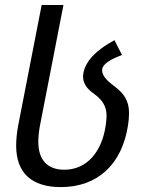

<svg xmlns="http://www.w3.org/2000/svg" viewBox="-20 -763 642 783"><path d="M228 0C379.4 0 477.5 -94.2 502 -251.5C504.4 -267.1 506.3 -285.6 506.3 -301.3C506.3 -353 484.4 -381.3 451.7 -407.2C432.1 -422.9 396.5 -446.3 396.5 -476.6C396.5 -478.5 396.5 -480.5 397 -482.4C400.9 -501.5 427.7 -520.5 477.5 -538.6L446.8 -599.1C371.6 -558.6 329.6 -514.2 320.3 -465.8C319.3 -460.9 318.8 -456.1 318.8 -451.2C318.8 -411.6 349.1 -391.1 366.7 -377.9C394.5 -356.9 414.6 -332 414.6 -291.5C414.6 -280.8 413.1 -264.2 411.1 -251.5C395.5 -144 334.5 -70.8 242.2 -70.8C175.3 -70.8 136.2 -108.9 136.2 -185.1C136.2 -204.1 138.7 -228 143.1 -251.5L238.8 -742.7H149.9L54.2 -251.5C48.8 -223.1 45.9 -193.4 45.9 -168.9C45.9 -56.6 110.4 0 228 0Z"/></svg>

Font: Hack
Style: Oblique
Weight: 400
Italic angle: -12°
Monospace: yes
Designer: Christopher Simpkins
Foundry: Christopher Simpkins
Version: Version 2.010